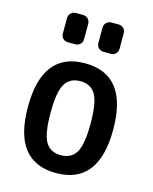

<svg xmlns="http://www.w3.org/2000/svg" viewBox="-114 -826 729 913"><g transform="rotate(15 250.0 -370.0)"><path d="M325.2 -402.8Q301.8 -442.4 250 -442.4Q198.2 -442.4 174.8 -402.8Q151.4 -363.3 151.4 -260.3Q151.4 -157.2 174.8 -117.7Q198.2 -78.1 250 -78.1Q301.8 -78.1 325.2 -117.7Q348.6 -157.2 348.6 -260.3Q348.6 -363.3 325.2 -402.8ZM460 -260.3Q460 9.8 250 9.8Q40 9.8 40 -260.3Q40 -530.3 250 -530.3Q460 -530.3 460 -260.3ZM355.5 -750Q370.1 -750 379.9 -740.2Q389.6 -730.5 389.6 -714.8V-639.6Q389.6 -625 379.9 -615.2Q370.1 -605.5 355.5 -605.5H320.3Q305.7 -605.5 295.4 -615.2Q285.2 -625 285.2 -639.6V-714.8Q285.2 -729.5 294.9 -739.7Q304.7 -750 320.3 -750ZM144.5 -750H179.7Q194.3 -750 204.6 -740.2Q214.8 -730.5 214.8 -714.8V-639.6Q214.8 -625 205.1 -615.2Q195.3 -605.5 179.7 -605.5H144.5Q129.9 -605.5 120.1 -615.2Q110.4 -625 110.4 -639.6V-714.8Q110.4 -729.5 120.1 -739.7Q129.9 -750 144.5 -750Z"/></g></svg>

Font: Rounded-L Mgen+ 1m medium
Style: Regular
Weight: 500
Designer: [Source Han Sans]
Ryoko NISHIZUKA  (kana & ideographs); Paul D. Hunt (Latin, Greek & Cyrillic); Wenlong ZHANG  (bopomofo
Version: Version 1.059.20150602